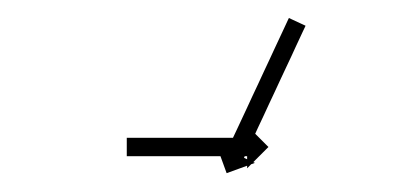

<svg xmlns="http://www.w3.org/2000/svg" viewBox="-20 -454 436 209"><path d="M311.9 -424.4C312.1 -424.9 312.4 -425.4 312.6 -426L294.5 -434.4C294.2 -433.9 294 -433.4 293.7 -432.8C293 -431.3 292.3 -429.8 291.6 -428.3C290.5 -425.9 289.4 -423.5 288.3 -421.2C286.9 -418.1 285.4 -415 284 -412C282.3 -408.4 280.6 -404.7 278.9 -401.1C277 -397 275.2 -393 273.3 -389C271.3 -384.6 269.2 -380.3 267.2 -376C265.1 -371.5 263.1 -367 261 -362.6C258.9 -358.1 256.8 -353.6 254.7 -349.2C252.7 -344.8 250.7 -340.5 248.7 -336.2C246.8 -332.1 244.9 -328.1 243 -324C241.3 -320.4 239.6 -316.8 237.9 -313.1C236.5 -310.1 235.1 -307 233.6 -304C232.5 -301.6 231.4 -299.2 230.3 -296.9C229.6 -295.3 228.9 -293.8 228.2 -292.3C228 -291.8 227.7 -291.2 227.5 -290.7L215.5 -296.3L226.7 -265.5L257.5 -276.7L245.6 -282.2C245.8 -282.8 246.1 -283.3 246.3 -283.8C247 -285.4 247.7 -286.9 248.5 -288.4C249.6 -290.8 250.7 -293.1 251.8 -295.5C253.2 -298.6 254.6 -301.6 256.1 -304.7C257.7 -308.3 259.4 -311.9 261.1 -315.6C263 -319.6 264.9 -323.7 266.8 -327.7C268.8 -332 270.8 -336.4 272.8 -340.7C274.9 -345.2 277 -349.6 279.1 -354.1C281.2 -358.6 283.3 -363 285.3 -367.5C287.4 -371.8 289.4 -376.2 291.4 -380.5C293.3 -384.5 295.2 -388.6 297.1 -392.6C298.8 -396.3 300.4 -399.9 302.1 -403.5C303.6 -406.6 305 -409.7 306.4 -412.7C307.5 -415.1 308.6 -417.4 309.7 -419.8C310.4 -421.3 311.1 -422.9 311.9 -424.4ZM119.5 -304C119 -304 118.5 -304 118 -304V-284C118.5 -284 119 -284 119.5 -284C120.9 -284 122.2 -284 123.6 -284C125.8 -284 127.9 -284 130.1 -284C132.9 -284 135.7 -284 138.5 -284C141.8 -284 145.1 -284 148.4 -284C152.1 -284 155.8 -284 159.4 -284C163.4 -284 167.3 -284 171.3 -284C175.4 -284 179.4 -284 183.5 -284C187.6 -284 191.6 -284 195.7 -284C199.7 -284 203.6 -284 207.6 -284C211.2 -284 214.9 -284 218.6 -284C221.9 -284 225.2 -284 228.5 -284C231.3 -284 234.1 -284 236.9 -284C239.1 -284 241.2 -284 243.4 -284C244.8 -284 246.1 -284 247.5 -284C248 -284 248.5 -284 249 -284V-270.8L272.2 -294L249 -317.2V-304C248.5 -304 248 -304 247.5 -304C246.1 -304 244.8 -304 243.4 -304C241.2 -304 239.1 -304 236.9 -304C234.1 -304 231.3 -304 228.5 -304C225.2 -304 221.9 -304 218.6 -304C214.9 -304 211.2 -304 207.6 -304C203.6 -304 199.7 -304 195.7 -304C191.6 -304 187.6 -304 183.5 -304C179.4 -304 175.4 -304 171.3 -304C167.3 -304 163.4 -304 159.4 -304C155.8 -304 152.1 -304 148.4 -304C145.1 -304 141.8 -304 138.5 -304C135.7 -304 132.9 -304 130.1 -304C127.9 -304 125.8 -304 123.6 -304C122.2 -304 120.9 -304 119.5 -304Z"/></svg>

Font: FRB American Cursive Just Arrows Extralight
Style: Italic
Weight: 200
Italic angle: -25°
Version: Version 2.0;Modular Font Editor K font №1